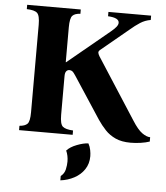

<svg xmlns="http://www.w3.org/2000/svg" viewBox="-60 -718 878 1017"><g transform="rotate(5 379.0 -209.5)"><path d="M652 15Q604 15 571.5 0Q539 -15 516.5 -39Q494 -63 475 -91L329 -314Q318 -331 311.5 -335.5Q305 -340 296 -340Q286 -340 279.5 -332Q273 -324 273 -306V-100Q273 -51 288 -38Q303 -25 343 -23V0H58V-23Q87 -25 100 -38Q113 -51 113 -100V-565Q113 -614 98.5 -627.5Q84 -641 43 -642V-665H328V-642Q299 -641 286 -627.5Q273 -614 273 -565V-380H275L499 -565Q516 -579 525 -590.5Q534 -602 534 -612Q534 -639 475 -642V-665H702V-642Q672 -637 647 -621Q622 -605 593 -580L448 -460Q440 -453 440.5 -446Q441 -439 448 -427L657 -103Q686 -57 710 -40Q734 -23 753 -23V0Q733 7 705.5 11Q678 15 652 15ZM430 38Q439 54 442.5 72.5Q446 91 446 105Q446 145 426 175Q406 205 372.5 223Q339 241 299 246V223Q318 208 323 185.5Q328 163 328 144Q328 112 316 86Q334 66 369 52.5Q404 39 430 38Z"/></g></svg>

Font: Bona Nova
Style: Bold
Weight: 700
Designer: Mateusz Machalski
Foundry: Capitalics
Version: Version 4.001; ttfautohint (v1.8.3)